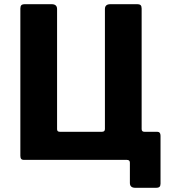

<svg xmlns="http://www.w3.org/2000/svg" viewBox="-20 -762 829 915"><path d="M93 0Q77 0 77 -19V-721Q77 -732 81.5 -737Q86 -742 99 -742H226Q252 -742 252 -719V-146Q252 -134 265 -134H466Q480 -134 480 -147V-719Q480 -742 506 -742H633Q646 -742 650.5 -737Q655 -732 655 -721V-19Q655 0 639 0ZM625 133Q599 133 599 110V13Q599 0 585 0H524L655 -147Q655 -134 668 -134H729Q745 -134 745 -115V113Q745 123 740.5 128Q736 133 723 133Z"/></svg>

Font: Libre Franklin
Style: Bold
Weight: 700
Designer: Pablo Impallari, Rodrigo Fuenzalida, Nhung Nguyen
Foundry: Impallari Type
Version: Version 3.000